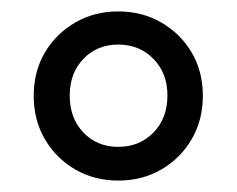

<svg xmlns="http://www.w3.org/2000/svg" viewBox="-20 -737 414 336"><path d="M187 -421Q145 -421 111.5 -440.5Q78 -460 58.5 -493.5Q39 -527 39 -569Q39 -612 58.5 -645Q78 -678 111.5 -697.5Q145 -717 187 -717Q229 -717 262.5 -697.5Q296 -678 315.5 -645Q335 -612 335 -569Q335 -527 315.5 -493.5Q296 -460 262.5 -440.5Q229 -421 187 -421ZM187 -480Q224 -480 248.5 -505Q273 -530 273 -570Q273 -609 248.5 -634Q224 -659 187 -659Q150 -659 126 -634Q102 -609 102 -570Q102 -530 126 -505Q150 -480 187 -480Z"/></svg>

Font: Livvic Medium
Style: Regular
Weight: 500
Designer: Jacques Le Bailly, Baron von Fonthausen
Version: Version 1.001; ttfautohint (v1.8.2)